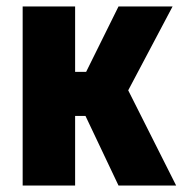

<svg xmlns="http://www.w3.org/2000/svg" viewBox="-20 -573 564 593"><path d="M50 0V-553H212V-351H246L346 -553H513L376 -294L524 0H346L244 -215H212V0Z"/></svg>

Font: Noto Sans ExtraCondensed Black
Style: Regular
Weight: 900
Width: 2
Designer: Monotype Design Team
Foundry: Monotype Imaging Inc.
Version: Version 2.013; ttfautohint (v1.8.4.7-5d5b)